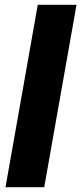

<svg xmlns="http://www.w3.org/2000/svg" viewBox="-20 -783 343 803"><path d="M165 0H3L138 -763H300Z"/></svg>

Font: Open Sauce Sans ExBold Italic
Style: Regular
Weight: 800
Italic angle: -10°
Designer: Alfredo Marco Pradil
Foundry: Creative Sauce Fz LLC
Version: Version 1.477